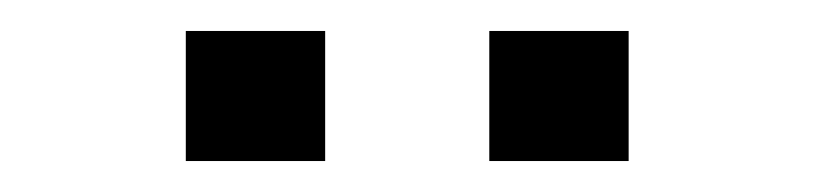

<svg xmlns="http://www.w3.org/2000/svg" viewBox="-20 -695 526 124"><path d="M100 -675H190V-591H100ZM296 -675H386V-591H296Z"/></svg>

Font: Cabin Medium
Style: Regular
Weight: 500
Designer: Pablo Impallari
Foundry: Pablo Impallari. http://www.impallari.com Igino Marini. http://www.ikern.com
Version: Version 2.001